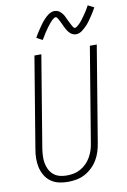

<svg xmlns="http://www.w3.org/2000/svg" viewBox="-104 -1026 726 1095"><g transform="rotate(-10 259.5 -478.5)"><path d="M198 8Q171 8 145.5 2Q120 -4 99.5 -19Q79 -34 66 -56.5Q53 -79 47.5 -104Q42 -129 42.5 -156Q43 -183 48 -210L135 -735H175L87 -204Q84 -183 83 -162Q82 -141 85.5 -121Q89 -101 98 -83Q107 -65 122.5 -52Q138 -39 158 -34Q178 -29 199 -29Q219 -29 239.5 -33Q260 -37 278.5 -47.5Q297 -58 312.5 -73.5Q328 -89 338.5 -107.5Q349 -126 355.5 -145.5Q362 -165 365 -186L456 -735H496L404 -180Q400 -155 392.5 -131Q385 -107 371.5 -84.5Q358 -62 338.5 -43.5Q319 -25 296 -13Q273 -1 248 3.5Q223 8 198 8ZM391 -813Q384 -813 378.5 -814.5Q373 -816 368 -818.5Q363 -821 358.5 -825Q354 -829 350.5 -833Q347 -837 343.5 -842Q340 -847 337.5 -852Q335 -857 332 -862Q329 -867 327 -872Q325 -877 322.5 -882.5Q320 -888 317 -893.5Q314 -899 311.5 -904.5Q309 -910 306.5 -914Q304 -918 300.5 -923.5Q297 -929 292 -929Q287 -929 283.5 -926.5Q280 -924 276.5 -921.5Q273 -919 269.5 -915.5Q266 -912 261.5 -907Q257 -902 256 -901Q255 -900 253 -897Q251 -894 248.5 -891Q246 -888 243.5 -885Q241 -882 238.5 -878.5Q236 -875 233.5 -871Q231 -867 228 -863Q225 -859 222 -854.5Q219 -850 216 -845Q213 -840 210 -835Q207 -830 204 -825Q201 -820 197 -814L163 -832Q169 -844 175 -853.5Q181 -863 187 -872Q193 -881 198.5 -889Q204 -897 209 -904Q214 -911 219 -917Q224 -923 229 -928.5Q234 -934 242 -941.5Q250 -949 257 -953.5Q264 -958 273 -961.5Q282 -965 291 -965Q298 -965 303.5 -963.5Q309 -962 314 -959.5Q319 -957 323.5 -953Q328 -949 331.5 -945Q335 -941 338.5 -936.5Q342 -932 344.5 -927Q347 -922 349.5 -916.5Q352 -911 354.5 -906Q357 -901 359.5 -895.5Q362 -890 365 -884.5Q368 -879 370.5 -874Q373 -869 375.5 -864.5Q378 -860 381.5 -855Q385 -850 390 -850Q394 -850 398 -852.5Q402 -855 405 -857.5Q408 -860 412 -863.5Q416 -867 420.5 -871.5Q425 -876 426 -877.5Q427 -879 429 -881.5Q431 -884 433.5 -887Q436 -890 438.5 -893.5Q441 -897 443.5 -900.5Q446 -904 448.5 -907.5Q451 -911 454 -915.5Q457 -920 460 -924Q463 -928 466 -933Q469 -938 472 -943Q475 -948 478 -953.5Q481 -959 484 -964L519 -946Q513 -935 507 -925Q501 -915 495 -906Q489 -897 483.5 -889Q478 -881 473 -874Q468 -867 463 -861Q458 -855 453 -850Q448 -845 440 -837.5Q432 -830 425 -825Q418 -820 409 -816.5Q400 -813 391 -813Z"/></g></svg>

Font: Iosevka Curly XLtObl
Style: Regular
Weight: 200
Italic angle: -9°
Monospace: yes
Designer: Belleve Invis
Foundry: Belleve Invis
Version: Version 11.1.0; ttfautohint (v1.8.3)